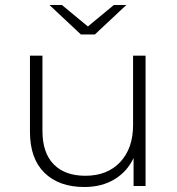

<svg xmlns="http://www.w3.org/2000/svg" viewBox="-20 -745 709 769"><path d="M563 -522V0H515V-112Q489 -57 438 -26.5Q387 4 318 4Q216 4 158 -53Q100 -110 100 -217V-522H150V-221Q150 -133 195 -87Q240 -41 322 -41Q410 -41 461.5 -96Q513 -151 513 -244V-522ZM486 -725 360 -607H304L178 -725H228L332 -639L436 -725Z"/></svg>

Font: Montserrat Alternates Light
Style: Regular
Weight: 300
Designer: Julieta Ulanovsky
Foundry: Julieta Ulanovsky
Version: Version 7.200